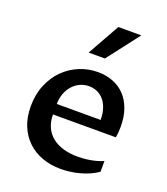

<svg xmlns="http://www.w3.org/2000/svg" viewBox="-144 -882 864 993"><g transform="rotate(20 288.5 -386.0)"><path d="M504.9 -47.4Q483.4 -32.2 458.5 -21.5Q433.6 -10.7 407.2 -3.7Q380.9 3.4 354.7 6.6Q328.6 9.8 305.2 9.8Q251 9.8 204.3 -6.8Q157.7 -23.4 123.3 -55.7Q88.9 -87.9 69.3 -135Q49.8 -182.1 49.8 -243.2Q49.8 -308.1 71.8 -360.8Q93.8 -413.6 130.6 -450.4Q167.5 -487.3 216.1 -507.3Q264.6 -527.3 317.4 -527.3Q361.3 -527.3 399.2 -512.9Q437 -498.5 464.6 -470.2Q492.2 -441.9 507.8 -399.4Q523.4 -356.9 523.4 -300.8Q523.4 -287.1 522.2 -271.7Q521 -256.3 518.1 -241.7H172.4Q172.4 -202.1 186.3 -171.9Q200.2 -141.6 225.6 -121.3Q251 -101.1 286.6 -90.6Q322.3 -80.1 365.2 -80.1Q377.4 -80.1 393.8 -81.1Q410.2 -82 428.7 -85Q447.3 -87.9 466.8 -93Q486.3 -98.1 504.9 -106.4ZM413.6 -299.3Q413.6 -335 404.5 -361.8Q395.5 -388.7 379.9 -406.7Q364.3 -424.8 343.5 -433.8Q322.8 -442.9 298.8 -442.9Q272 -442.9 249 -432.1Q226.1 -421.4 209 -402.1Q191.9 -382.8 182.1 -356.4Q172.4 -330.1 172.4 -299.3ZM236.3 -605.5 335.4 -782.2H461.9L325.7 -605.5Z"/></g></svg>

Font: Proza Libre
Style: Medium
Weight: 500
Designer: Jasper de Waard
Foundry: Jasper de Waard
Version: Version 1.000; ttfautohint (v1.4.1.8-43bc)